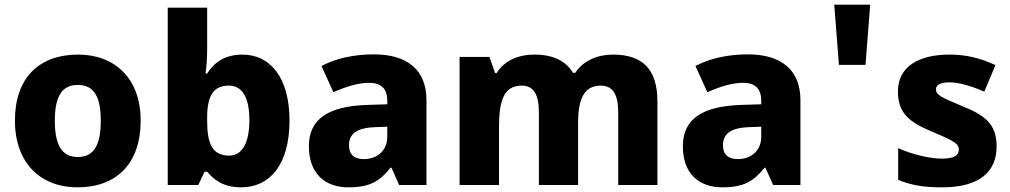

<svg xmlns="http://www.w3.org/2000/svg" viewBox="-20 -793 4331 823"><path d="M583 -276C583 -458 471 -559 315 -559C146 -559 44 -458 44 -276C44 -92 156 10 312 10C480 10 583 -92 583 -276ZM215 -276C215 -377 244 -429 313 -429C384 -429 412 -377 412 -276C412 -174 384 -120 314 -120C243 -120 215 -174 215 -276Z M868 -585V-760H699V0H830L857 -57H868C896 -24 935 10 1014 10C1137 10 1221 -88 1221 -276C1221 -461 1138 -559 1019 -559C942 -559 896 -523 868 -478H861C865 -504 868 -545 868 -585ZM961 -426C1018 -426 1049 -376 1049 -278C1049 -179 1017 -126 963 -126C891 -126 868 -176 868 -273V-294C869 -383 895 -426 961 -426Z M1583 -560C1495 -560 1418 -542 1358 -510L1409 -398C1462 -421 1514 -438 1563 -438C1611 -438 1640 -415 1640 -362V-346L1546 -343C1387 -336 1304 -283 1304 -166C1304 -46 1376 10 1473 10C1564 10 1607 -15 1654 -74H1658L1691 0H1808V-364C1808 -493 1726 -560 1583 -560ZM1589 -248 1640 -250V-206C1640 -147 1596 -111 1540 -111C1502 -111 1476 -128 1476 -170C1476 -217 1505 -245 1589 -248Z M2607 -559C2541 -559 2480 -533 2446 -481H2436C2405 -532 2351 -559 2271 -559C2199 -559 2140 -531 2109 -480H2102L2078 -549H1950V0H2119V-250C2119 -363 2141 -426 2216 -426C2266 -426 2290 -390 2290 -311V0H2458V-267C2458 -369 2484 -426 2555 -426C2605 -426 2630 -391 2630 -311V0H2798V-358C2798 -499 2732 -559 2607 -559Z M3186 -560C3098 -560 3021 -542 2961 -510L3012 -398C3065 -421 3117 -438 3166 -438C3214 -438 3243 -415 3243 -362V-346L3149 -343C2990 -336 2907 -283 2907 -166C2907 -46 2979 10 3076 10C3167 10 3210 -15 3257 -74H3261L3294 0H3411V-364C3411 -493 3329 -560 3186 -560ZM3192 -248 3243 -250V-206C3243 -147 3199 -111 3143 -111C3105 -111 3079 -128 3079 -170C3079 -217 3108 -245 3192 -248Z M3576 -515H3690L3710 -773H3556Z M4252 -166C4252 -263 4199 -300 4105 -338C4011 -377 3992 -387 3992 -410C3992 -430 4012 -440 4050 -440C4091 -440 4145 -424 4199 -400L4247 -514C4180 -545 4120 -559 4050 -559C3916 -559 3829 -506 3829 -402C3829 -310 3874 -271 3972 -230C4072 -188 4090 -177 4090 -151C4090 -127 4069 -113 4018 -113C3970 -113 3894 -129 3830 -158V-22C3889 2 3941 10 4019 10C4179 10 4252 -57 4252 -166Z"/></svg>

Font: Noto Sans Telugu ExtraBold
Style: Regular
Weight: 800
Designer: Jelle Bosma - Monotype Design Team
Foundry: Monotype Imaging Inc.
Version: Version 2.005